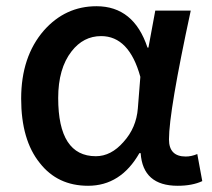

<svg xmlns="http://www.w3.org/2000/svg" viewBox="-20 -584 682 617"><path d="M108 -60Q48 -134 48 -267Q48 -402 121 -486Q190 -564 290 -564Q410 -564 454 -431H457L479 -550H593Q523 -226 523 -136Q523 -81 577 -81Q595 -81 614 -89L630 -2Q598 13 551 13Q439 13 432 -92H428Q368 13 263 13Q165 13 108 -60ZM377 -128Q418 -173 423 -236L431 -337Q395 -468 305 -468Q248 -468 210 -419Q167 -364 167 -269Q167 -82 288 -82Q337 -82 377 -128Z"/></svg>

Font: Noto Sans S Chinese Medium
Style: Regular
Weight: 500
Designer: Ryoko NISHIZUKA  (kana & ideographs); Paul D. Hunt (Latin, Greek & Cyrillic); Wenlong ZHANG  (bopomofo); Sandoll Communi
Foundry: Adobe Systems Incorporated
Version: Version 1.000;PS 1;hotconv 1.0.78;makeotf.lib2.5.61930